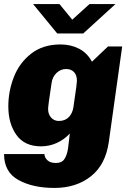

<svg xmlns="http://www.w3.org/2000/svg" viewBox="-23 -740 643 946"><path d="M430 -436 509 -511H579L513 -40Q497 72 424.5 129Q352 186 245 186Q139 186 68 147Q-3 108 -3 19H196Q196 35 210 49Q224 63 252 63Q282 63 294.5 43.5Q307 24 312 -7L321 -82Q293 -52 256.5 -35.5Q220 -19 179 -19Q98 -19 58 -75Q18 -131 18 -216Q18 -291 45.5 -361Q73 -431 131 -476Q189 -521 275 -521Q326 -521 366.5 -500Q407 -479 430 -436ZM231 -330Q214 -219 214 -203Q214 -177 229 -160.5Q244 -144 267 -144Q298 -144 316.5 -163.5Q335 -183 339 -214L345 -256Q356 -328 356 -342Q356 -370 341.5 -385Q327 -400 303 -400Q276 -400 255.5 -380.5Q235 -361 231 -330ZM333 -643 418 -720H546L387 -575H259L140 -720H270Z"/></svg>

Font: Chivo Black Italic
Style: Regular
Weight: 900
Italic angle: -8.05°
Designer: Hector Gatti
Foundry: Omnibus-Type
Version: Version 1.007